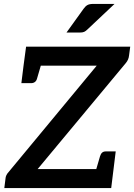

<svg xmlns="http://www.w3.org/2000/svg" viewBox="-20 -959 684 979"><path d="M2 0 8 -48Q9 -66 24 -82L473 -624H100L113 -721H644L638 -676Q636 -655 622 -638L172 -97H559L547 0ZM464 -73 490 -162Q494 -175 501 -181Q508 -187 520 -187H570L559 -97ZM195 -648 169 -559Q166 -547 158 -541Q150 -535 139 -535H89L100 -624ZM455 -939H564L426 -809Q417 -800 409 -796.5Q401 -793 386 -793H319L406 -914Q415 -927 425.5 -933Q436 -939 455 -939Z"/></svg>

Font: Aleo SemiBold
Style: Italic
Weight: 600
Italic angle: -7°
Designer: Alessio Laiso
Foundry: Alessio Laiso
Version: Version 2.001;gftools[0.9.29]